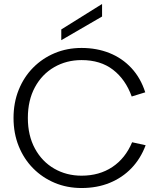

<svg xmlns="http://www.w3.org/2000/svg" viewBox="-20 -938 811 965"><path d="M493 -918V-855L288 -736V-790ZM390 7Q317 7 255 -19Q193 -45 146.5 -92Q100 -139 74 -203.5Q48 -268 48 -345Q48 -422 74 -486.5Q100 -551 146.5 -598Q193 -645 255 -671Q317 -697 390 -697Q466 -697 530 -671.5Q594 -646 640.5 -596Q687 -546 710 -474L642 -453Q611 -539 548 -587.5Q485 -636 390 -636Q314 -636 252.5 -600.5Q191 -565 155.5 -499.5Q120 -434 120 -345Q120 -257 155.5 -191.5Q191 -126 252.5 -90.5Q314 -55 390 -55Q479 -55 544.5 -98.5Q610 -142 644 -223L712 -208Q687 -141 641 -93Q595 -45 531.5 -19Q468 7 390 7Z"/></svg>

Font: Parkinsans Light
Style: Regular
Weight: 300
Designer: Red Stone, Indian Type Foundry
Foundry: Indian Type Foundry
Version: Version 1.000